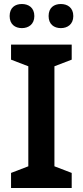

<svg xmlns="http://www.w3.org/2000/svg" viewBox="-20 -936 412 956"><path d="M28 -856C28 -815 55 -796 89 -796C122 -796 151 -815 151 -856C151 -898 122 -916 89 -916C55 -916 28 -898 28 -856ZM222 -856C222 -815 249 -796 283 -796C316 -796 345 -815 345 -856C345 -898 316 -916 283 -916C249 -916 222 -898 222 -856ZM337 0V-75L251 -108V-606L337 -639V-714H35V-639L121 -606V-108L35 -75V0Z"/></svg>

Font: Noto Sans Thaana SemiBold
Style: Regular
Weight: 600
Designer: David Williams
Foundry: Google Inc.
Version: Version 3.001